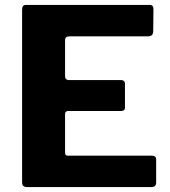

<svg xmlns="http://www.w3.org/2000/svg" viewBox="-20 -762 694 782"><path d="M70 -21C70 -6 76 0 92 0H596C609 0 616 -6 616 -18V-113C616 -123 610 -128 598 -128H256C248 -128 245 -132 245 -141V-298C245 -306 250 -310 259 -310H473C484 -310 489 -315 489 -324V-420C489 -431 483 -436 472 -436H260C250 -436 245 -442 245 -453V-598C245 -609 251 -614 264 -614H583C597 -614 604 -621 604 -635L605 -725C605 -736 600 -742 590 -742H86C75 -742 70 -736 70 -723Z"/></svg>

Font: Libre Franklin
Style: Bold
Weight: 700
Designer: Pablo Impallari, Rodrigo Fuenzalida
Foundry: Impallari Type
Version: Version 1.002; ttfautohint (v1.5)